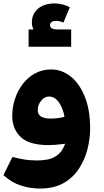

<svg xmlns="http://www.w3.org/2000/svg" viewBox="-20 -864 602 1114"><path d="M146 -593V-693H175Q171 -699 168 -709.5Q165 -720 165 -733Q165 -784 201 -814Q237 -844 296 -844Q321 -844 344 -838Q367 -832 385 -822L348 -733Q337 -738 326.5 -740.5Q316 -743 306 -743Q288 -743 279 -736Q270 -729 270 -718Q270 -708 279.5 -700.5Q289 -693 321 -693H393V-593ZM277 -461Q338 -461 389 -421Q440 -381 471.5 -304.5Q503 -228 503 -117Q503 -61 488 -0.5Q473 60 439.5 112.5Q406 165 350 197.5Q294 230 211 230Q157 230 102.5 213Q48 196 0 152L52 47Q81 54 116 60.5Q151 67 196 67Q222 67 253 62Q284 57 312.5 36.5Q341 16 358 -30Q329 -26 305 -24Q281 -22 264 -22Q149 -22 100 -69Q51 -116 51 -192Q51 -242 66.5 -289.5Q82 -337 111.5 -376Q141 -415 183 -438Q225 -461 277 -461ZM199 -225Q199 -176 273 -176Q297 -176 318 -179Q339 -182 354 -186Q351 -209 340 -236.5Q329 -264 310 -284Q291 -304 264 -304Q239 -304 219 -280Q199 -256 199 -225Z"/></svg>

Font: Readex Pro
Style: Bold
Weight: 700
Designer: Bonnie Shaver-Troup, Thomas Jockin
Foundry: Lexend
Version: Version 1.203; ttfautohint (v1.8.3)